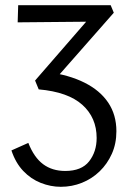

<svg xmlns="http://www.w3.org/2000/svg" viewBox="-20 -430 499 739"><path d="M214 289Q175 289 137 274Q99 259 69.5 228Q40 197 24 149L89 120Q111 176 146 202Q181 228 231 228Q294 228 323 191Q352 154 352 101Q352 23 297 -26.5Q242 -76 129 -86L115 -120L346 -386L374 -347L48 -344L50 -410H406L418 -381L184 -115L161 -153Q245 -142 305 -112Q365 -82 396.5 -35Q428 12 428 75Q428 123 410.5 162Q393 201 363.5 229.5Q334 258 295.5 273.5Q257 289 214 289Z"/></svg>

Font: Ysabeau Office Medium
Style: Regular
Weight: 500
Designer: Christian Thalmann (Catharsis Fonts)
Version: Version 2.001;gftools[0.9.30]; featfreeze: tnum,lnum,ss02